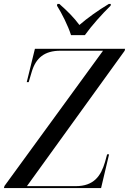

<svg xmlns="http://www.w3.org/2000/svg" viewBox="-46 -964 661 984"><path d="M318 -784H389C424 -833 476 -891 521 -935L522 -944H512C457 -911 401 -871 361 -836C334 -873 298 -909 258 -944H248L246 -935C270 -897 303 -832 318 -784ZM-26 0H472L513 -173H503L492 -133C471 -62 435 -10 342 -10H92L593 -704L595 -714H133L91 -543H101L117 -597C138 -667 182 -704 263 -704H482L-23 -11Z"/></svg>

Font: Noto Serif Display SemiCondensed
Style: Italic
Weight: 400
Width: 4
Italic angle: -12°
Designer: Monotype Design Team
Foundry: Monotype Imaging Inc.
Version: Version 2.009